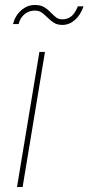

<svg xmlns="http://www.w3.org/2000/svg" viewBox="-20 -751 355 771"><path d="M48.3 0 138.2 -542.5H160.6L70.8 0ZM230.5 -650.9Q210 -650.9 196.3 -659.7Q182.6 -668.5 171.6 -679.7Q160.6 -690.9 148.9 -699.7Q137.2 -708.5 120.1 -708.5Q96.2 -708.5 78.6 -694.1Q61 -679.7 54.7 -654.3H32.2Q40.5 -687.5 64.7 -709.2Q88.9 -731 120.1 -731Q143.1 -731 157.5 -722.2Q171.9 -713.4 182.6 -702.1Q193.4 -690.9 204.1 -682.1Q214.8 -673.3 230 -673.3Q251 -673.3 266.4 -685.5Q281.7 -697.8 292.5 -725.6H315.4Q303.7 -690.9 281 -670.9Q258.3 -650.9 230.5 -650.9Z"/></svg>

Font: Inter 16pt Thin
Style: Italic
Weight: 250
Italic angle: -9.3988°
Version: Version 4.001;git-66647c0bb